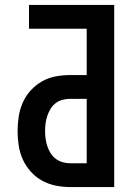

<svg xmlns="http://www.w3.org/2000/svg" viewBox="-20 -755 540 775"><path d="M263 0Q233 0 204 -6Q175 -12 149.5 -26Q124 -40 104 -62.5Q84 -85 72 -111.5Q60 -138 55.5 -167.5Q51 -197 51 -226Q51 -255 55.5 -284.5Q60 -314 72 -341Q84 -368 104 -390Q124 -412 149.5 -426.5Q175 -441 204 -446.5Q233 -452 263 -452H330V-639H97V-735H441V0ZM263 -96H330V-356H263Q247 -356 232 -352Q217 -348 204.5 -338.5Q192 -329 184 -315.5Q176 -302 171 -287.5Q166 -273 164 -257.5Q162 -242 162 -226Q162 -211 164 -195.5Q166 -180 171 -165Q176 -150 184 -137Q192 -124 204.5 -114.5Q217 -105 232 -100.5Q247 -96 263 -96Z"/></svg>

Font: Iosevka Algr
Style: Bold
Weight: 700
Monospace: yes
Designer: Belleve Invis
Foundry: Belleve Invis
Version: Version 26.0.2; ttfautohint (v1.8.3)